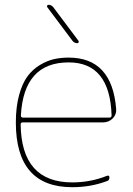

<svg xmlns="http://www.w3.org/2000/svg" viewBox="-20 -770 555 800"><path d="M266 -510Q79 -510 67 -289Q67 -280 76 -280H436Q445 -280 445 -289Q438 -510 266 -510ZM281 10Q46 10 46 -260Q46 -324 59.5 -373.5Q73 -423 94.5 -452Q116 -481 146 -499Q176 -517 204.5 -523.5Q233 -530 266 -530Q447 -530 464 -316Q466 -293 449.5 -276.5Q433 -260 409 -260H75Q66 -260 66 -252Q69 -10 281 -10Q358 -10 427 -38Q431 -39 433.5 -37Q436 -35 436 -31Q436 -19 427 -16Q359 10 281 10ZM282 -600 177 -740Q175 -743 176.5 -746.5Q178 -750 182 -750Q194 -750 202 -740L307 -600Q309 -597 307.5 -593.5Q306 -590 302 -590Q290 -590 282 -600Z"/></svg>

Font: Rounded Mplus 1c Thin
Style: Regular
Weight: 250
Version: Version 1.059.20150529